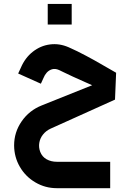

<svg xmlns="http://www.w3.org/2000/svg" viewBox="-20 -732 661 1000"><path d="M196.9 -182.7Q132 -156.8 92.8 -100Q53.5 -43.3 53.5 25.4Q53.9 86.2 83.6 137.2Q113.3 188.2 164.5 218.1Q215.7 248.1 276.1 248.1H553.9V110.6H276.1Q245.8 110.6 222.7 97.6Q199.6 84.6 189.6 59.2Q180.7 35.7 184.7 11.8Q188.6 -12.1 204 -31.3Q219.3 -50.6 243.2 -61.8L579 -213.2L584.8 -353.1Q583.6 -353.1 549.5 -373.4Q515.4 -393.6 471.6 -418Q427.8 -442.4 382.7 -464.9Q356.9 -477.7 337.2 -486Q288.8 -507 239.9 -500.5Q190.9 -494.1 150.8 -462.5Q110.6 -431 88.6 -379.3L74.6 -349.1L192.9 -296L206.9 -326.7Q212.3 -340.8 223.2 -353.4Q234.2 -365.9 250.7 -371.1Q267.3 -376.2 287.8 -367.2Q296.4 -362.7 308.6 -357.1Q352.5 -335.4 425 -303.6Q448 -293 460 -288.1ZM353.4 -604.3Q353.4 -636.9 353.4 -658.5Q353.4 -679.8 353.4 -711.6Q324.3 -711.6 306.1 -711.6Q288 -711.6 268.3 -711.6Q252.9 -711.6 228.6 -711.6Q228.6 -679.8 228.6 -658.5Q228.6 -636.9 228.6 -604.3Q228.6 -604.3 251.7 -604.3Q274.8 -604.3 312.8 -604.3Q312.8 -604.3 353.4 -604.3Z"/></svg>

Font: Arad-FD-VF Thin
Style: Regular
Weight: 100
Designer: Mohammad Darvishi
Version: Version 1.010;September 21, 2024;FontCreator 15.0.0.2992 64-